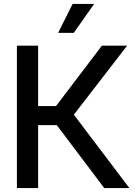

<svg xmlns="http://www.w3.org/2000/svg" viewBox="-20 -961 691 981"><path d="M66.4 -727.5V0H174.8V-321.8H270L512.7 0H641.1L357.4 -375L629.4 -727.5H500.5L266.1 -418.9H174.8V-727.5ZM351.1 -940.9 276.9 -793H356.9L460.9 -940.9Z"/></svg>

Font: Inteeer Medium
Style: Regular
Weight: 500
Designer: Rasmus Andersson
Foundry: rsms
Version: Version 4.001;Glyphs 3.4 (3402)